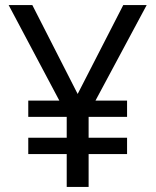

<svg xmlns="http://www.w3.org/2000/svg" viewBox="-20 -734 612 754"><path d="M285 -365 464 -714H556L355 -339H479V-275H328V-193H479V-129H328V0H242V-129H91V-193H242V-275H91V-339H213L14 -714H107Z"/></svg>

Font: Noto Sans Medefaidrin
Style: Regular
Weight: 400
Designer: Dalton Maag Ltd
Foundry: Dalton Maag Ltd
Version: Version 1.002; ttfautohint (v1.8.4.7-5d5b)